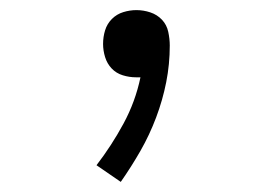

<svg xmlns="http://www.w3.org/2000/svg" viewBox="-20 -145 540 380"><path d="M219 215 171 182Q201 143 224.5 99.5Q248 56 258 8H249Q236 8 223 4Q210 0 201 -9.5Q192 -19 188 -32Q184 -45 184 -58Q184 -72 188 -85Q192 -98 201.5 -107.5Q211 -117 224 -121Q237 -125 250 -125Q264 -125 277.5 -120.5Q291 -116 300.5 -106Q310 -96 313 -82Q316 -68 316 -55Q316 -18 309 17.5Q302 53 289 87.5Q276 122 258 153.5Q240 185 219 215Z"/></svg>

Font: Iosevka Light
Style: Regular
Weight: 300
Monospace: yes
Designer: Belleve Invis
Foundry: Belleve Invis
Version: Version 32.5.0; ttfautohint (v1.8.4)